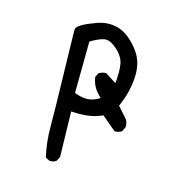

<svg xmlns="http://www.w3.org/2000/svg" viewBox="-85 -490 670 693"><g transform="rotate(15 250.0 -143.5)"><path d="M269.5 -138.2Q250.5 -127.9 230.7 -127.9Q210.9 -127.9 190.4 -135.7L185.1 -137.7L187 -330.1L190.9 -332.5Q218.8 -348.6 237.3 -352.1Q240.2 -352.5 243.2 -352.5Q261.7 -352.5 285.2 -331.5Q311.5 -308.1 316.4 -280.8Q318.8 -265.6 318.8 -250.7Q318.8 -235.8 317.9 -222.7L316.4 -209.5L276.4 -234.9Q274.9 -235.4 271 -235.4Q267.1 -235.4 261 -233.6Q254.9 -231.9 248.5 -228L240.7 -212.4Q245.1 -177.7 271.5 -151.4L279.3 -143.6ZM162.1 123Q175.8 123 184.6 115.7L192.9 99.6L189 -69.3Q208 -68.4 217.8 -68.4Q265.1 -68.4 300.3 -84L305.2 -85.9L357.9 -41.5Q359.4 -41 363.3 -41Q367.2 -41 373.3 -42.7Q379.4 -44.4 385.3 -48.3L393.1 -64.9Q393.6 -66.9 393.6 -68.8Q393.6 -84.5 385.3 -95.2L350.6 -134.3Q364.3 -165.5 371.1 -193.8Q379.4 -229 379.4 -257.8Q379.4 -279.3 375 -297.4Q366.2 -334 331.1 -369.1Q298.3 -401.9 264.6 -407.7Q252 -410.2 243.4 -410.2Q234.9 -410.2 228 -409.7Q212.9 -408.2 196.3 -402.3Q134.3 -379.9 126 -363.8Q124.5 -360.8 124.5 -358.2Q124.5 -355.5 124.5 -335.9Q124.5 -316.4 127.9 -186.5Q131.3 -56.6 131.3 3.4Q131.3 63.5 144 115.2L158.7 122.6Q160.6 123 162.1 123ZM240.7 -212.4 239.7 -210 240.7 -214.8Q240.7 -213.4 240.7 -212.4ZM248.5 -228Q248 -227.5 247.1 -226.6L249.5 -229.5ZM276.4 -234.9 274.9 -236.3 278.3 -234.9Q277.3 -234.9 276.4 -234.9Z"/></g></svg>

Font: NaikaiFont
Style: Light
Weight: 300
Version: Version 1.89